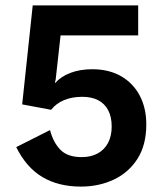

<svg xmlns="http://www.w3.org/2000/svg" viewBox="-20 -680 607 710"><path d="M279 10Q196 10 136.5 -25.5Q77 -61 40 -136L165 -199Q177 -153 203.5 -126Q230 -99 282 -99Q316 -99 341 -112.5Q366 -126 379.5 -151.5Q393 -177 393 -212Q393 -248 380 -272.5Q367 -297 343 -309.5Q319 -322 284 -322Q247 -322 217.5 -310Q188 -298 169 -274L62 -294L101 -660H491V-549H204L186 -387L183 -373H184Q205 -397 240.5 -410.5Q276 -424 321 -424Q383 -424 428 -398Q473 -372 497 -326Q521 -280 521 -220Q521 -144 488.5 -93Q456 -42 401 -16Q346 10 279 10Z"/></svg>

Font: Kantumruy Pro SemiBold
Style: Regular
Weight: 600
Version: Version 1.002